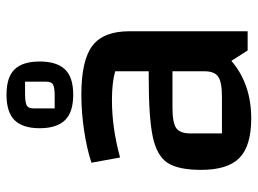

<svg xmlns="http://www.w3.org/2000/svg" viewBox="-121 -660 792 590"><g transform="rotate(-90 275.0 -365.0)"><path d="M474 -363V0H415L383 -50Q312 11 206 11Q122 11 85 -25Q48 -61 48 -143Q48 -213 69.5 -246Q91 -279 149.5 -291.5Q208 -304 332 -304H351V-407Q317 -417 262 -417Q177 -417 86 -392L70 -480Q112 -494 168.5 -502.5Q225 -511 279 -511Q385 -511 429.5 -477Q474 -443 474 -363ZM351 -133V-231H239Q193 -231 176.5 -219.5Q160 -208 160 -176V-79H273Q318 -79 334.5 -90.5Q351 -102 351 -133ZM176 -639Q176 -691 200.5 -716Q225 -741 279 -741Q333 -741 357 -716Q381 -691 381 -639Q381 -587 357 -561.5Q333 -536 279 -536Q225 -536 200.5 -561.5Q176 -587 176 -639ZM277 -593Q299 -593 309 -597.5Q319 -602 319 -619V-684H282Q258 -684 247.5 -679.5Q237 -675 237 -659V-593Z"/></g></svg>

Font: Changa Medium
Style: Regular
Weight: 500
Designer: Eduardo Rodriguez Tunni
Foundry: Eduardo Rodriguez Tunni
Version: Version 2.002; ttfautohint (v1.5) -l 8 -r 50 -G 150 -x 14 -H